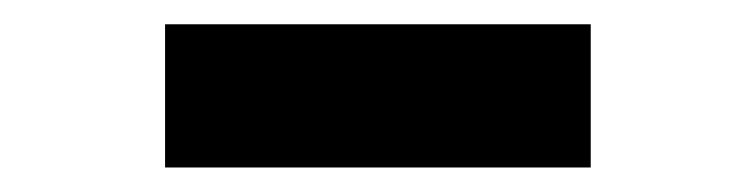

<svg xmlns="http://www.w3.org/2000/svg" viewBox="-20 -606 626 159"><path d="M469.2 -585.9H116.7V-467.3H469.2Z"/></svg>

Font: Cascadia Mono SemiBold
Style: Regular
Weight: 600
Monospace: yes
Designer: Aaron Bell
Foundry: Saja Typeworks
Version: Version 2404.023